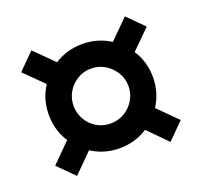

<svg xmlns="http://www.w3.org/2000/svg" viewBox="-87 -581 674 641"><g transform="rotate(-20 250.0 -260.0)"><path d="M250 -75Q199 -75 157 -100Q115 -125 90 -167Q65 -209 65 -260Q65 -312 90 -353.5Q115 -395 157 -420Q199 -445 250 -445Q302 -445 343.5 -420Q385 -395 410 -353.5Q435 -312 435 -260Q435 -210 410 -167.5Q385 -125 343.5 -100Q302 -75 250 -75ZM84 -37 27 -94 122 -189 179 -132ZM416 -37 322 -132 378 -189 473 -94ZM122 -332 27 -426 84 -483 179 -389ZM250 -163Q277 -163 299 -176Q321 -189 334.5 -211.5Q348 -234 348 -260Q348 -287 334.5 -309Q321 -331 299 -344.5Q277 -358 250 -358Q223 -358 201 -344.5Q179 -331 166 -309Q153 -287 153 -260Q153 -234 166 -211.5Q179 -189 201 -176Q223 -163 250 -163ZM378 -332 322 -389 416 -483 473 -426Z"/></g></svg>

Font: M PLUS Code Latin Medium
Style: Regular
Weight: 500
Designer: Coji Morishita
Foundry: UNDERFOREST DESIGN
Version: Version 1.002; ttfautohint (v1.8.3)